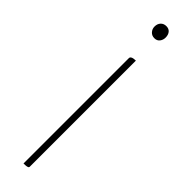

<svg xmlns="http://www.w3.org/2000/svg" viewBox="-252 -498 685 685"><g transform="rotate(45 91.0 -155.5)"><path d="M78 198V-334Q78 -338 81.5 -340.5Q85 -343 90.5 -344Q96 -345 102 -345V191Q102 194 98.5 195.5Q95 197 89.5 197.5Q84 198 78 198ZM92 -448Q79 -448 71 -457Q63 -466 63 -478Q63 -492 71 -500.5Q79 -509 92 -509Q105 -509 112 -500.5Q119 -492 119 -478Q119 -466 112 -457Q105 -448 92 -448Z"/></g></svg>

Font: Yanone Kaffeesatz ExtraLight ExtraLight
Style: Regular
Weight: 250
Version: Version 2.003